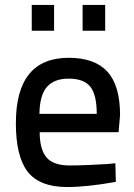

<svg xmlns="http://www.w3.org/2000/svg" viewBox="-20 -743 541 774"><path d="M261 -76Q295 -76 341 -78Q387 -80 416 -82L445 -85L447 -10Q333 11 248 11Q138 10 91 -51.5Q44 -113 44 -246Q44 -510 257 -510Q362 -510 413 -454Q464 -398 464 -279L458 -210H140Q140 -141 167.5 -108.5Q195 -76 261 -76ZM139 -284H370Q370 -361 344 -393.5Q318 -426 257 -426Q198 -426 169 -392.5Q140 -359 139 -284ZM108 -619V-723H198V-619ZM313 -619V-723H404V-619Z"/></svg>

Font: TitilliumText22L Lt
Style: Medium
Weight: 500
Designer: Campivisivi
Foundry: Campivisivi
Version: 1.000